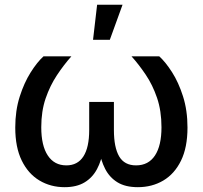

<svg xmlns="http://www.w3.org/2000/svg" viewBox="-20 -776 849 804"><path d="M250.5 7.8Q191.9 7.8 145 -20.3Q98.1 -48.3 71 -103.8Q43.9 -159.2 43.9 -241.7Q43.9 -313 62.5 -371.3Q81.1 -429.7 108.4 -472.9Q135.7 -516.1 162.1 -540H278.8Q247.1 -504.4 218.3 -460.9Q189.5 -417.5 171.1 -364Q152.8 -310.5 152.8 -243.2Q152.8 -166 180.2 -124.8Q207.5 -83.5 257.8 -83.5Q305.2 -83.5 329.3 -121.1Q353.5 -158.7 353.5 -231.4V-349.1H457V-231.4Q457 -158.7 479 -121.1Q501 -83.5 549.8 -83.5Q601.6 -83.5 628.9 -124.8Q656.2 -166 656.2 -243.2Q656.2 -311.5 637.7 -366Q619.1 -420.4 590.3 -463.1Q561.5 -505.9 530.8 -540H647Q672.9 -516.6 700.2 -474.1Q727.5 -431.6 746.3 -372.8Q765.1 -314 765.1 -241.7Q765.1 -158.7 738 -103.3Q710.9 -47.9 663.8 -20Q616.7 7.8 557.1 7.8Q504.9 7.8 471.7 -12.7Q438.5 -33.2 420.2 -69.1Q401.9 -105 394.5 -151.4H412.6Q405.3 -103.5 386.2 -67.9Q367.2 -32.2 334 -12.2Q300.8 7.8 250.5 7.8ZM369.6 -609.4 386.7 -756.3H493.2L439.9 -609.4Z"/></svg>

Font: V-Inter
Style: Medium-500
Weight: 500
Designer: Rasmus Andersson
Foundry: rsms
Version: Version 4.000;git-4146feb